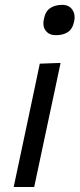

<svg xmlns="http://www.w3.org/2000/svg" viewBox="-20 -752 320 772"><path d="M35 0Q46.5 -55 57.5 -106Q68.5 -157 81.5 -219L92 -268.5Q106 -336 117.5 -389Q128.5 -441.5 140 -496L223.5 -499Q211.5 -442.5 200.5 -390Q189 -337.5 174.5 -268.5L164 -219Q151 -157 140 -106Q129 -55 117.5 0ZM204.5 -610.5Q177.5 -610.5 164 -628.5Q154.5 -640 154.5 -658Q154.5 -667 157 -677.5Q163 -707.5 182.8 -720Q202.5 -732.5 230 -732.5Q257 -732.5 270.5 -713.5Q280 -700.5 280 -682.5Q280 -674.5 278 -665.5Q271.5 -634.5 252.2 -622.5Q233 -610.5 204.5 -610.5Z"/></svg>

Font: Heraclito
Style: Italic
Weight: 400
Italic angle: -12°
Designer: Kostas Bartsokas (font) & Cristiano Sobral (main changes)
Foundry: Kostas Bartsokas (font) & Cristiano Sobral (main changes)
Version: Version 1.00;July 8, 2020;FontCreator 13.0.0.2655 64-bit